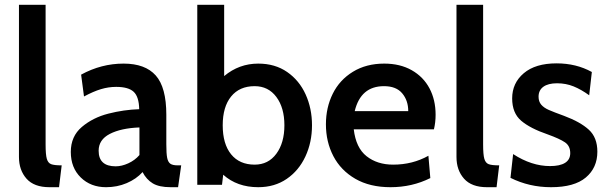

<svg xmlns="http://www.w3.org/2000/svg" viewBox="-20 -770 2536 800"><path d="M59 -116V-750H170V-168Q170 -126 175 -108.5Q180 -91 193 -86Q206 -81 237 -81L226 10H186Q122 10 90.5 -25.5Q59 -61 59 -116Z M275 -137Q275 -202 321 -241Q367 -280 431.5 -296.5Q496 -313 560 -315Q559 -367 537 -387.5Q515 -408 464 -408Q432 -408 400.5 -398.5Q369 -389 330 -368L318 -459Q402 -505 495 -505Q585 -505 629 -455.5Q673 -406 673 -292V-169Q673 -130 676.5 -112.5Q680 -95 689.5 -88Q699 -81 721 -81H735L722 10H691Q643 10 616.5 -6Q590 -22 574 -53Q548 -24 508 -7Q468 10 422 10Q358 10 316.5 -30.5Q275 -71 275 -137ZM561 -124V-239Q484 -236 437.5 -212Q391 -188 391 -142Q391 -77 462 -77Q487 -77 514.5 -89.5Q542 -102 561 -124Z M1280 -248Q1280 -177 1252.5 -118Q1225 -59 1174.5 -24.5Q1124 10 1056 10Q968 10 910 -42L905 0H802V-750H914V-453Q976 -505 1056 -505Q1126 -505 1176.5 -470Q1227 -435 1253.5 -376.5Q1280 -318 1280 -248ZM1165 -248Q1165 -321 1131.5 -366Q1098 -411 1041 -411Q978 -411 943 -368Q908 -325 908 -248Q908 -170 943 -127Q978 -84 1041 -84Q1098 -84 1131.5 -129.5Q1165 -175 1165 -248Z M1338 -252Q1338 -322 1366.5 -379.5Q1395 -437 1450.5 -471Q1506 -505 1581 -505Q1647 -505 1695.5 -477.5Q1744 -450 1769.5 -402Q1795 -354 1795 -292Q1795 -260 1788 -231H1454Q1463 -154 1507.5 -119Q1552 -84 1618 -84Q1699 -84 1765 -121L1773 -28Q1697 10 1607 10Q1521 10 1460.5 -25Q1400 -60 1369 -119.5Q1338 -179 1338 -252ZM1681 -307Q1681 -351 1656 -381Q1631 -411 1580 -411Q1483 -411 1458 -307Z M1882 -116V-750H1993V-168Q1993 -126 1998 -108.5Q2003 -91 2016 -86Q2029 -81 2060 -81L2049 10H2009Q1945 10 1913.5 -25.5Q1882 -61 1882 -116Z M2107 -29 2118 -128Q2195 -78 2272 -78Q2313 -78 2334.5 -91.5Q2356 -105 2356 -132Q2356 -162 2334 -177Q2312 -192 2262 -210Q2189 -235 2151.5 -267Q2114 -299 2114 -360Q2114 -424 2162.5 -465Q2211 -506 2299 -506Q2381 -506 2446 -470L2435 -373Q2402 -397 2370 -410Q2338 -423 2301 -423Q2264 -423 2244 -408.5Q2224 -394 2224 -367Q2224 -347 2235 -334Q2246 -321 2266.5 -312Q2287 -303 2331 -287Q2398 -262 2433.5 -229.5Q2469 -197 2469 -138Q2469 -71 2421 -30.5Q2373 10 2276 10Q2185 10 2107 -29Z"/></svg>

Font: Cabin SemiBold
Style: Regular
Weight: 600
Designer: Pablo Impallari
Foundry: Pablo Impallari. http://www.impallari.com Igino Marini. http://www.ikern.com
Version: Version 2.200